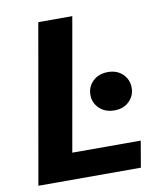

<svg xmlns="http://www.w3.org/2000/svg" viewBox="-80 -767 724 834"><g transform="rotate(-10 282.5 -350.0)"><path d="M22 0 145 -700H295L192 -116H494L474 0ZM405 -265Q364 -265 338.5 -289.5Q313 -314 313 -349Q313 -385 338.5 -409.5Q364 -434 405 -434Q445 -434 470 -409.5Q495 -385 495 -349Q495 -314 470 -289.5Q445 -265 405 -265Z"/></g></svg>

Font: DM Sans 24pt Black
Style: Italic
Weight: 900
Italic angle: -10°
Designer: Colophon Foundry, Jonny Pinhorn
Foundry: Colophon Foundry
Version: Version 4.004;gftools[0.9.30]